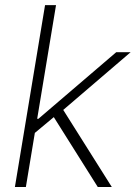

<svg xmlns="http://www.w3.org/2000/svg" viewBox="-20 -748 542 768"><path d="M112.8 -210.9 123 -272.9H133.8L444.8 -539.1H502.4L217.3 -294.9L211.4 -293ZM39.6 0 160.2 -727.5H204.1L83.5 0ZM371.1 0 189.5 -288.6 226.6 -318.4 427.2 0Z"/></svg>

Font: Inter 18pt ExtraLight
Style: Italic
Weight: 250
Italic angle: -9.3988°
Designer: Rasmus Andersson
Foundry: rsms
Version: Version 4.001;git-66647c0bb